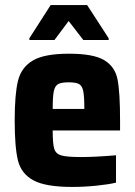

<svg xmlns="http://www.w3.org/2000/svg" viewBox="-20 -730 534 758"><path d="M454 -215H188Q188 -163 194 -143Q200 -123 221.5 -116.5Q243 -110 300 -110Q356 -110 438 -117V-9Q410 -2 361 3Q312 8 265 8Q160 8 112 -18Q64 -44 51 -96Q38 -148 38 -254Q38 -358 51 -411Q64 -464 109.5 -491Q155 -518 252 -518Q349 -518 391.5 -492.5Q434 -467 444 -416.5Q454 -366 454 -254ZM188 -300H313Q313 -350 308.5 -371Q304 -392 291.5 -398.5Q279 -405 251 -405Q222 -405 209.5 -398Q197 -391 192.5 -370Q188 -349 188 -300ZM96 -572V-579L180 -710H324L409 -579V-572H309L251 -647L195 -572Z"/></svg>

Font: Saira Semi Condensed
Style: Bold
Weight: 700
Width: 4
Designer: Hector Gatti with collaboration of the Omnibus-Type team
Foundry: Omnibus-Type
Version: Version 1.001; ttfautohint (v1.8)